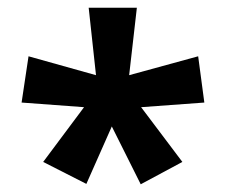

<svg xmlns="http://www.w3.org/2000/svg" viewBox="-20 -906 585 498"><path d="M335 -886H210L229 -711L54 -760L36 -640L198 -628L92 -486L204 -429L270 -578L345 -428L453 -486L346 -628L510 -640L494 -760L315 -711Z"/></svg>

Font: Noto Sans Kannada UI SemiCondensed
Style: Bold
Weight: 700
Width: 4
Designer: Jelle Bosma - Monotype Design Team
Foundry: Monotype Imaging Inc.
Version: Version 2.005